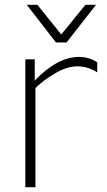

<svg xmlns="http://www.w3.org/2000/svg" viewBox="-20 -776 445 796"><path d="M85 -530H124V-442Q218 -540 308 -540Q348 -540 383 -518V-476Q344 -501 301 -501Q259 -501 211 -473.5Q163 -446 127 -411V0H85ZM212 -600 91 -756H135L234 -633L334 -756H378L256 -600Z"/></svg>

Font: Roundo Light
Style: Regular
Weight: 300
Designer: Namrata Goyal (Gurmukhi), Shiva Nallaperumal (Latin)
Foundry: Indian Type Foundry
Version: Version 1.000;PS 1.0;hotconv 1.0.88;makeotf.lib2.5.647800